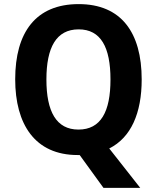

<svg xmlns="http://www.w3.org/2000/svg" viewBox="-20 -838 764 935"><path d="M670 -451C670 -680 570 -818 363 -818C154 -818 54 -680 54 -452C54 -233 150 -83 358 -83C362 -83 364 -83 368 -83L484 77H663L512 -115C618 -168 670 -287 670 -451ZM206 -451C206 -607 254 -695 363 -695C471 -695 518 -608 518 -451C518 -294 471 -207 362 -207C254 -207 206 -295 206 -451Z"/></svg>

Font: Noto Sans Kannada UI SemiCondensed
Style: Bold
Weight: 700
Width: 4
Designer: Jelle Bosma - Monotype Design Team
Foundry: Monotype Imaging Inc.
Version: Version 2.005